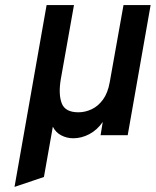

<svg xmlns="http://www.w3.org/2000/svg" viewBox="-20 -531 612 754"><path d="M37 203 163 -511H270.5L218.5 -218.5Q209 -160.5 222.5 -125.2Q236 -90 288 -90Q314.5 -90 340 -102Q365.5 -114 384.5 -140Q403.5 -166 411 -208.5L465 -511H571.5L481.5 0H375L383.5 -52Q361.5 -20.5 330.8 -4.2Q300 12 267.5 12Q242.5 12 220.5 0.5Q198.5 -11 187.5 -33.5L152.5 164Z"/></svg>

Font: Overpass SemiBold
Style: Italic
Weight: 600
Italic angle: -10°
Designer: Delve Withrington, Dave Bailey, Thomas Jockin
Foundry: Delve Fonts LLC
Version: Version 4.000